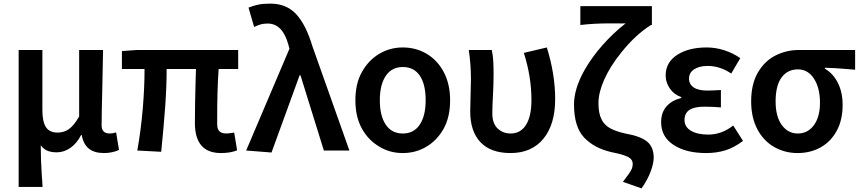

<svg xmlns="http://www.w3.org/2000/svg" viewBox="-20 -831 4754 1060"><path d="M83 -555H214V-223Q214 -158 234 -128.5Q254 -99 298 -99Q334 -99 361.5 -119Q389 -139 417 -188V-555H549L545 -355Q541 -195 541 -139Q541 -94 586 -94Q602 -94 621 -100L637 -3Q599 14 554 14Q501 14 470.5 -10.5Q440 -35 431 -86H428Q404 -39 368.5 -14.5Q333 10 293 10Q264 10 242.5 1.5Q221 -7 205 -29Q205 57 211 141Q212 151 213 166Q214 181 215 201H83Z M1056 -152Q1056 -253 1060 -389Q1062 -433 1062 -450H900Q900 -353 892 -242.5Q884 -132 870 7L738 0Q758 -112 768 -229Q778 -346 778 -450H653V-549L735 -555H1295V-450H1187Q1179 -335 1179 -180V-146Q1179 -118 1191.5 -106Q1204 -94 1230 -94Q1240 -94 1273 -99L1289 -1Q1252 14 1200 14Q1056 14 1056 -152Z M1339 0 1578 -562 1573 -581Q1541 -701 1458 -701Q1436 -701 1419.5 -696.5Q1403 -692 1383 -682L1352 -789Q1380 -800 1406 -805.5Q1432 -811 1473 -811Q1561 -811 1615 -753Q1669 -695 1705 -575L1909 0H1768L1639 -415H1634L1479 11Z M2075 -21Q2013 -57 1977.5 -122Q1942 -187 1942 -277Q1942 -371 1979 -435Q2015 -499 2074 -534Q2133 -569 2204 -569Q2275 -569 2334 -535Q2395 -499 2430 -433Q2465 -367 2465 -277Q2465 -185 2429 -120Q2393 -56 2334 -21Q2275 14 2204 14Q2132 14 2075 -21ZM2330 -277Q2330 -366 2297.5 -413.5Q2265 -461 2204 -461Q2143 -461 2110 -412.5Q2077 -364 2077 -277Q2077 -192 2109.5 -143Q2142 -94 2204 -94Q2265 -94 2297.5 -143Q2330 -192 2330 -277Z M2576 -215Q2576 -245 2578 -305Q2580 -363 2580 -393Q2580 -475 2568 -555H2695Q2701 -528 2703 -497Q2705 -466 2705 -421Q2705 -388 2704 -361.5Q2703 -335 2702 -315Q2698 -241 2698 -205Q2698 -149 2727.5 -121.5Q2757 -94 2799 -94Q2854 -94 2884 -141.5Q2914 -189 2914 -279Q2914 -408 2872 -539L2999 -569Q3045 -421 3045 -284Q3045 -144 2980 -65Q2915 14 2799 14Q2689 14 2632.5 -46Q2576 -106 2576 -215Z M3433 154Q3455 126 3464 109.5Q3473 93 3473 74Q3473 49 3447.5 35.5Q3422 22 3356 9Q3260 -13 3204.5 -72Q3149 -131 3149 -255Q3149 -341 3207 -444Q3248 -516 3307 -582.5Q3366 -649 3434 -702Q3421 -701 3409 -701.5Q3397 -702 3387 -702H3351Q3259 -702 3184 -693V-797H3579V-693H3574Q3489 -640 3409 -540Q3348 -464 3316 -392Q3284 -320 3284 -262Q3284 -206 3300 -174Q3315 -142 3346.5 -124Q3378 -106 3432 -94Q3517 -79 3553 -49Q3589 -19 3589 40Q3589 71 3572 116.5Q3555 162 3522 209L3419 173Z M3630 -156Q3630 -210 3659.5 -243.5Q3689 -277 3741 -290V-295Q3701 -309 3678 -342.5Q3655 -376 3655 -414Q3655 -487 3718.5 -528Q3782 -569 3881 -569Q3931 -569 3979 -553.5Q4027 -538 4067 -510L4017 -425Q3955 -467 3887 -467Q3841 -467 3812.5 -448.5Q3784 -430 3784 -397Q3784 -366 3809.5 -348.5Q3835 -331 3885 -331Q3908 -331 3921 -332L3960 -334V-238Q3916 -242 3868 -242Q3813 -242 3786 -224Q3759 -206 3759 -168Q3759 -131 3794 -109.5Q3829 -88 3891 -88Q3964 -88 4028 -138L4082 -53Q4033 -16 3984.5 -1Q3936 14 3878 14Q3767 14 3698.5 -31Q3630 -76 3630 -156Z M4255 -19Q4195 -53 4161 -118Q4127 -183 4127 -271Q4127 -368 4165 -432Q4203 -496 4263 -525.5Q4323 -555 4389 -555H4701V-446L4666 -449Q4589 -456 4534 -457V-452Q4580 -425 4606 -373Q4632 -321 4632 -252Q4632 -169 4600 -110Q4568 -50 4511.5 -18Q4455 14 4383 14Q4314 14 4255 -19ZM4507 -264Q4507 -345 4474 -396.5Q4441 -448 4385 -448Q4328 -448 4295 -403.5Q4262 -359 4262 -271Q4262 -188 4296 -141Q4330 -94 4384 -94Q4440 -94 4473.5 -140Q4507 -186 4507 -264Z"/></svg>

Font: Merged Yaku Han JP SemiBold
Style: Regular
Weight: 600
Designer: Ryoko NISHIZUKA 西塚涼子 (kana, bopomofo & ideographs); Paul D. Hunt (Latin, Greek & Cyrillic); Sandoll Communications 산돌커뮤니
Foundry: Adobe
Version: Version 2.004